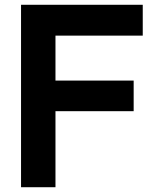

<svg xmlns="http://www.w3.org/2000/svg" viewBox="-20 -783 644 803"><path d="M212 0H68V-763H577V-634H212V-446H539V-318H212Z"/></svg>

Font: Open Sauce One
Style: Bold
Weight: 700
Designer: Alfredo Marco Pradil
Foundry: Creative Sauce Fz LLC
Version: Version 1.477